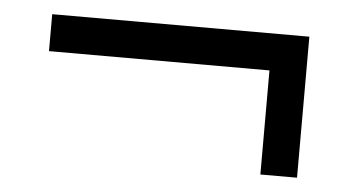

<svg xmlns="http://www.w3.org/2000/svg" viewBox="-32 -432 636 349"><g transform="rotate(5 286.0 -257.5)"><path d="M50.8 -318.8V-386.2H520V-128.9H453.1V-318.8Z"/></g></svg>

Font: OpenSansEmoji
Style: Regular
Weight: 400
Foundry: MorbZ
Version: Version 1.000;PS 001.000;hotconv 1.0.70;makeotf.lib2.5.58329